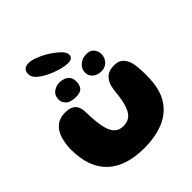

<svg xmlns="http://www.w3.org/2000/svg" viewBox="-233 -992 1182 1182"><g transform="rotate(-45 358.5 -400.5)"><path d="M341.5 36.5Q262.5 36.5 201.8 16.5Q141 -3.5 99.8 -42.5Q58.5 -81.5 37.2 -140Q16 -198.5 16 -276Q16 -296.5 18.2 -316Q20.5 -335.5 25 -353.5Q29.5 -371.5 35.5 -386.5Q51.5 -424 80.2 -444Q109 -464 149.5 -464Q189.5 -464 209.2 -451.2Q229 -438.5 235.8 -419.8Q242.5 -401 243 -383Q244 -371 244.2 -358.8Q244.5 -346.5 245.2 -334.5Q246 -322.5 246.8 -311.2Q247.5 -300 248.5 -290.5Q253 -245 264 -213.8Q275 -182.5 295.2 -166.5Q315.5 -150.5 348 -150.5Q377 -150.5 397.5 -163Q418 -175.5 431.2 -202Q444.5 -228.5 452.5 -269Q455.5 -283.5 457.2 -297.8Q459 -312 460.2 -326Q461.5 -340 463.8 -354.2Q466 -368.5 469.5 -382.5Q479.5 -415.5 503 -436Q526.5 -456.5 571.5 -456.5Q610.5 -456.5 631.2 -435.2Q652 -414 661 -378Q664 -363.5 665.5 -347.8Q667 -332 667.8 -315.5Q668.5 -299 668.8 -282Q669 -265 668 -248Q665.5 -149 624.8 -86Q584 -23 511.8 6.8Q439.5 36.5 341.5 36.5ZM267.5 -483.5Q221.5 -483.5 200.8 -502.8Q180 -522 180 -548.5Q180 -584 204.5 -601.8Q229 -619.5 255 -619.5Q275.5 -619.5 294.2 -613.2Q313 -607 324.8 -591.5Q336.5 -576 336.5 -547.5Q336.5 -520.5 322 -502Q307.5 -483.5 267.5 -483.5ZM490 -484.5Q456 -484.5 434.2 -503.2Q412.5 -522 412.5 -550Q412.5 -583 437.8 -604.5Q463 -626 499.5 -626Q532.5 -626 548.8 -606Q565 -586 565 -560.5Q565 -529.5 544.5 -507Q524 -484.5 490 -484.5ZM382.5 -665.5Q353.5 -665.5 315.8 -676.2Q278 -687 243.5 -704Q206.5 -722 182.5 -744Q158.5 -766 158.5 -791.5Q158.5 -816.5 172 -827.5Q185.5 -838.5 209 -838.5Q231.5 -838.5 262.2 -827Q293 -815.5 322.5 -798.5Q364 -774 393.2 -747Q422.5 -720 422.5 -698Q422.5 -680.5 411 -673Q399.5 -665.5 382.5 -665.5Z"/></g></svg>

Font: Gluten Thin
Style: Bold
Weight: 700
Version: Version 1.300